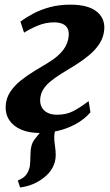

<svg xmlns="http://www.w3.org/2000/svg" viewBox="-20 -576 483 846"><path d="M68.5 250 58.5 219Q80.5 210.5 91.8 198.2Q103 186 108 169.5Q113 155 113.2 136.8Q113.5 118.5 114.5 98.5Q115 60 133.2 37.2Q151.5 14.5 166.5 -5L247.5 -49Q233 -31 226 -11.2Q219 8.5 219 30.5Q219 45 222.2 66.2Q225.5 87.5 225.5 107Q225.5 137.5 211.5 163Q197.5 188.5 172.5 207.5Q151 224.5 124.5 235.5Q98 246.5 68.5 250ZM155.5 10Q108 10 73.2 -5Q38.5 -20 20.8 -47Q3 -74 5 -109.5Q7 -143.5 25 -171Q43 -198.5 71.2 -221Q99.5 -243.5 131.5 -263Q163.5 -282.5 193.5 -300.5Q236.5 -326.5 258.8 -356.2Q281 -386 283 -421Q284 -441.5 275.8 -454Q267.5 -466.5 252.8 -472Q238 -477.5 219.5 -477.5Q181 -477.5 146.2 -463Q111.5 -448.5 86 -432L70 -481Q94.5 -499 126.8 -516.2Q159 -533.5 200 -544.5Q241 -555.5 290 -555.5Q366.5 -555.5 404.5 -526.2Q442.5 -497 439.5 -447.5Q437 -412.5 418.8 -384.2Q400.5 -356 372.2 -332.5Q344 -309 311.8 -289Q279.5 -269 249 -250.5Q222 -233.5 201.8 -216.8Q181.5 -200 170 -181Q158.5 -162 157 -138.5Q156 -119 163.8 -103.8Q171.5 -88.5 188.8 -79.5Q206 -70.5 232 -70.5Q272.5 -70.5 303.5 -86.8Q334.5 -103 370.5 -130.5L378.5 -81Q351.5 -50 314.5 -29.8Q277.5 -9.5 236.5 0.2Q195.5 10 155.5 10Z"/></svg>

Font: Merriweather 48pt ExtraBold
Style: Italic
Weight: 800
Italic angle: -7.8°
Version: Version 2.101